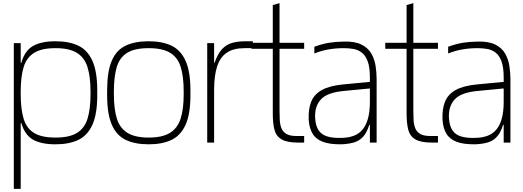

<svg xmlns="http://www.w3.org/2000/svg" viewBox="-20 -909 3333 1224"><path d="M68 295V-634H112V-509H116Q138 -586 190.5 -616Q243 -646 334 -646Q420 -646 479 -618Q538 -590 569 -521.5Q600 -453 600 -332V-302Q600 -182 569 -113.5Q538 -45 479 -17Q420 11 334 11Q242 11 190 -19Q138 -49 116 -124H112V295ZM334 -32Q422 -32 470.5 -61.5Q519 -91 538 -152.5Q557 -214 557 -308V-326Q557 -421 537.5 -482Q518 -543 469.5 -572.5Q421 -602 334 -602Q246 -602 198 -572.5Q150 -543 131 -482Q112 -421 112 -326V-308Q112 -214 130.5 -152.5Q149 -91 197 -61.5Q245 -32 334 -32Z M928 11Q841 11 782 -17Q723 -45 693 -113.5Q663 -182 663 -302V-332Q663 -452 692 -520.5Q721 -589 780 -617.5Q839 -646 928 -646Q1014 -646 1073 -618Q1132 -590 1163 -521.5Q1194 -453 1194 -332V-302Q1194 -182 1163 -113.5Q1132 -45 1073 -17Q1014 11 928 11ZM928 -32Q1015 -32 1063.5 -62Q1112 -92 1131.5 -153Q1151 -214 1151 -308V-326Q1151 -421 1132 -482Q1113 -543 1064.5 -572.5Q1016 -602 928 -602Q839 -602 791 -572.5Q743 -543 724.5 -482Q706 -421 706 -326V-308Q706 -214 725 -153Q744 -92 792.5 -62Q841 -32 928 -32Z M1301 0V-634H1345V-509H1348Q1368 -567 1396 -596.5Q1424 -626 1461.5 -636Q1499 -646 1547 -646H1592V-602H1539Q1468 -602 1425.5 -573Q1383 -544 1364 -485Q1345 -426 1345 -336V0Z M1881 0Q1810 0 1775 -20.5Q1740 -41 1729.5 -82.5Q1719 -124 1719 -186V-407H1762V-208Q1762 -174 1763.5 -144Q1765 -114 1774.5 -91Q1784 -68 1806 -55Q1828 -42 1870 -42H1919V0ZM1583 -598V-636H1919V-598ZM1719 -268V-877L1762 -889V-268Z M2338 0V-307Q2338 -313 2338 -330Q2338 -347 2338 -366.5Q2338 -386 2338 -400.5Q2338 -415 2338 -415Q2338 -480 2324 -518Q2310 -556 2286 -574Q2262 -592 2232.5 -597Q2203 -602 2172 -602Q2122 -602 2075 -594Q2028 -586 1984 -568V-611Q2034 -629 2075.5 -636Q2117 -643 2172 -644Q2243 -646 2285 -624.5Q2327 -603 2347.5 -567Q2368 -531 2374.5 -488Q2381 -445 2381 -404V0ZM2157 11Q2083 12 2038 -5Q1993 -22 1972 -58Q1951 -94 1948 -146Q1945 -214 1964 -261Q1983 -308 2032.5 -335.5Q2082 -363 2170 -371L2358 -389V-347L2170 -329Q2065 -319 2025 -274.5Q1985 -230 1989 -157Q1992 -107 2011 -78.5Q2030 -50 2067 -39Q2104 -28 2159 -30Q2201 -31 2234 -43Q2267 -55 2290 -81.5Q2313 -108 2325.5 -152Q2338 -196 2338 -260L2356 -113H2334Q2319 -64 2295 -37.5Q2271 -11 2237 -1Q2203 9 2157 11Z M2734 0Q2663 0 2628 -20.5Q2593 -41 2582.5 -82.5Q2572 -124 2572 -186V-407H2615V-208Q2615 -174 2616.5 -144Q2618 -114 2627.5 -91Q2637 -68 2659 -55Q2681 -42 2723 -42H2772V0ZM2436 -598V-636H2772V-598ZM2572 -268V-877L2615 -889V-268Z M3191 0V-307Q3191 -313 3191 -330Q3191 -347 3191 -366.5Q3191 -386 3191 -400.5Q3191 -415 3191 -415Q3191 -480 3177 -518Q3163 -556 3139 -574Q3115 -592 3085.5 -597Q3056 -602 3025 -602Q2975 -602 2928 -594Q2881 -586 2837 -568V-611Q2887 -629 2928.5 -636Q2970 -643 3025 -644Q3096 -646 3138 -624.5Q3180 -603 3200.5 -567Q3221 -531 3227.5 -488Q3234 -445 3234 -404V0ZM3010 11Q2936 12 2891 -5Q2846 -22 2825 -58Q2804 -94 2801 -146Q2798 -214 2817 -261Q2836 -308 2885.5 -335.5Q2935 -363 3023 -371L3211 -389V-347L3023 -329Q2918 -319 2878 -274.5Q2838 -230 2842 -157Q2845 -107 2864 -78.5Q2883 -50 2920 -39Q2957 -28 3012 -30Q3054 -31 3087 -43Q3120 -55 3143 -81.5Q3166 -108 3178.5 -152Q3191 -196 3191 -260L3209 -113H3187Q3172 -64 3148 -37.5Q3124 -11 3090 -1Q3056 9 3010 11Z"/></svg>

Font: Matangi Light
Style: Regular
Weight: 300
Designer: Prashant Pant
Foundry: The Graphic Ant
Version: Version 3.002